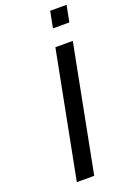

<svg xmlns="http://www.w3.org/2000/svg" viewBox="-172 -979 700 1038"><g transform="rotate(-20 178.0 -460.0)"><path d="M337.4 -825.2H243.2L261.7 -919.9H356ZM180.2 0H80.1L220.7 -725.1H320.8Z"/></g></svg>

Font: Aurulent Sans
Style: Italic
Weight: 400
Italic angle: -11°
Version: Version 2007.05.04